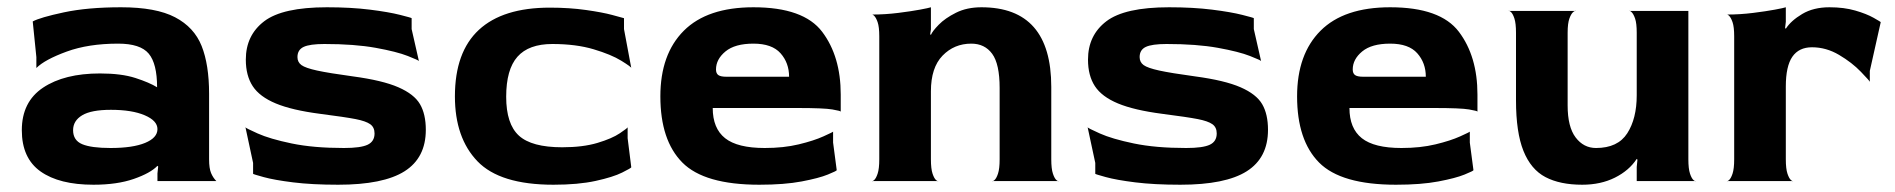

<svg xmlns="http://www.w3.org/2000/svg" viewBox="-20 -498 5212 528"><path d="M575 0H413V-21L415 -40L413 -42Q394 -22 348 -6Q302 10 237 10Q143 10 91.5 -26.5Q40 -63 40 -140Q40 -218 98.5 -257Q157 -296 255 -296Q314 -296 352.5 -283.5Q391 -271 412 -258Q412 -323 389 -350.5Q366 -378 305 -378Q223 -378 163 -356Q103 -334 80 -311V-341L70 -439Q90 -450 155.5 -464Q221 -478 313 -478Q409 -478 461.5 -450.5Q514 -423 534.5 -371.5Q555 -320 555 -240V-60Q555 -35 560.5 -22Q566 -9 575 0ZM413 -143Q413 -166 378 -181Q343 -196 285 -196Q231 -196 206 -181Q181 -166 181 -140Q181 -112 206 -101.5Q231 -91 284 -91Q345 -91 379 -105Q413 -119 413 -143Z M950 -288Q1032 -277 1075.5 -258Q1119 -239 1135 -211.5Q1151 -184 1151 -141Q1151 -64 1092.5 -27Q1034 10 910 10Q838 10 786 3.5Q734 -3 705 -11Q676 -19 676 -20V-50L655 -148Q655 -146 688.5 -131Q722 -116 782 -103.5Q842 -91 926 -91Q972 -91 991 -100Q1010 -109 1010 -131Q1010 -148 998 -156.5Q986 -165 958 -170.5Q930 -176 860 -185Q783 -195 738.5 -213.5Q694 -232 675 -261Q656 -290 656 -334Q656 -401 706.5 -439.5Q757 -478 879 -478Q945 -478 997 -471.5Q1049 -465 1080.5 -457Q1112 -449 1112 -448V-418L1132 -330Q1132 -332 1101.5 -344Q1071 -356 1013 -366.5Q955 -377 872 -377Q832 -377 815 -369Q798 -361 798 -341Q798 -327 809 -319Q820 -311 852 -304Q884 -297 950 -288Z M1706 -118 1716 -38Q1716 -36 1691 -23.5Q1666 -11 1618 -0.5Q1570 10 1502 10Q1355 10 1293 -54.5Q1231 -119 1231 -233Q1231 -355 1297 -416Q1363 -477 1492 -477Q1546 -477 1591.5 -470.5Q1637 -464 1663 -457Q1689 -450 1696 -448V-418L1716 -311Q1716 -314 1688.5 -331Q1661 -348 1612.5 -362.5Q1564 -377 1499 -377Q1434 -377 1403 -342Q1372 -307 1372 -232Q1372 -157 1407 -125Q1442 -93 1526 -93Q1583 -93 1623 -105Q1663 -117 1684.5 -131.5Q1706 -146 1706 -148Z M2292 -238V-191Q2292 -193 2269 -197Q2246 -201 2172 -201H1940Q1940 -145 1974 -118Q2008 -91 2083 -91Q2135 -91 2176.5 -101Q2218 -111 2244.5 -123Q2271 -135 2271 -136V-106L2281 -30Q2281 -28 2256.5 -18Q2232 -8 2184.5 1Q2137 10 2068 10Q1917 10 1856.5 -51Q1796 -112 1796 -233Q1796 -349 1860.5 -413.5Q1925 -478 2052 -478Q2190 -478 2241 -410.5Q2292 -343 2292 -238ZM2125 -287H2150Q2150 -325 2126.5 -351.5Q2103 -378 2052 -378Q2001 -378 1975 -356.5Q1949 -335 1949 -307Q1949 -296 1955.5 -291.5Q1962 -287 1977 -287Z M2729 -60V-256Q2729 -322 2708.5 -350Q2688 -378 2651 -378Q2604 -378 2572 -345Q2540 -312 2540 -247V-60Q2540 -34 2544.5 -20.5Q2549 -7 2554.5 -2.5Q2560 2 2560 0H2378Q2378 2 2383.5 -2.5Q2389 -7 2393.5 -20.5Q2398 -34 2398 -60V-398Q2398 -424 2393.5 -437Q2389 -450 2383.5 -455Q2378 -460 2378 -458Q2414 -458 2450 -462.5Q2486 -467 2510 -471.5Q2534 -476 2540 -478V-417L2538 -404L2540 -402Q2544 -412 2561.5 -430Q2579 -448 2609 -463Q2639 -478 2679 -478Q2871 -478 2871 -259V-60Q2871 -34 2875.5 -20.5Q2880 -7 2885.5 -2.5Q2891 2 2891 0H2709Q2709 2 2714.5 -2.5Q2720 -7 2724.5 -20.5Q2729 -34 2729 -60Z M3266 -288Q3348 -277 3391.5 -258Q3435 -239 3451 -211.5Q3467 -184 3467 -141Q3467 -64 3408.5 -27Q3350 10 3226 10Q3154 10 3102 3.5Q3050 -3 3021 -11Q2992 -19 2992 -20V-50L2971 -148Q2971 -146 3004.5 -131Q3038 -116 3098 -103.5Q3158 -91 3242 -91Q3288 -91 3307 -100Q3326 -109 3326 -131Q3326 -148 3314 -156.5Q3302 -165 3274 -170.5Q3246 -176 3176 -185Q3099 -195 3054.5 -213.5Q3010 -232 2991 -261Q2972 -290 2972 -334Q2972 -401 3022.5 -439.5Q3073 -478 3195 -478Q3261 -478 3313 -471.5Q3365 -465 3396.5 -457Q3428 -449 3428 -448V-418L3448 -330Q3448 -332 3417.5 -344Q3387 -356 3329 -366.5Q3271 -377 3188 -377Q3148 -377 3131 -369Q3114 -361 3114 -341Q3114 -327 3125 -319Q3136 -311 3168 -304Q3200 -297 3266 -288Z M4043 -238V-191Q4043 -193 4020 -197Q3997 -201 3923 -201H3691Q3691 -145 3725 -118Q3759 -91 3834 -91Q3886 -91 3927.5 -101Q3969 -111 3995.5 -123Q4022 -135 4022 -136V-106L4032 -30Q4032 -28 4007.5 -18Q3983 -8 3935.5 1Q3888 10 3819 10Q3668 10 3607.5 -51Q3547 -112 3547 -233Q3547 -349 3611.5 -413.5Q3676 -478 3803 -478Q3941 -478 3992 -410.5Q4043 -343 4043 -238ZM3876 -287H3901Q3901 -325 3877.5 -351.5Q3854 -378 3803 -378Q3752 -378 3726 -356.5Q3700 -335 3700 -307Q3700 -296 3706.5 -291.5Q3713 -287 3728 -287Z M4481 -39 4483 -59 4481 -61Q4460 -29 4421 -9.5Q4382 10 4331 10Q4270 10 4230 -11Q4190 -32 4169.5 -83Q4149 -134 4149 -222V-408Q4149 -434 4144.5 -447.5Q4140 -461 4134.5 -465.5Q4129 -470 4129 -468H4313Q4313 -470 4307 -465.5Q4301 -461 4296 -447.5Q4291 -434 4291 -408V-208Q4291 -149 4313 -120Q4335 -91 4369 -91Q4429 -91 4455 -131.5Q4481 -172 4481 -236V-408Q4481 -434 4476.5 -447Q4472 -460 4466.5 -465Q4461 -470 4461 -468H4623V-60Q4623 -34 4627.5 -20.5Q4632 -7 4637.5 -2.5Q4643 2 4643 0H4481Z M5152 -437 5122 -303V-273Q5122 -275 5097.5 -300.5Q5073 -326 5037.5 -347Q5002 -368 4963 -368Q4927 -368 4909 -342Q4891 -316 4891 -260V-60Q4891 -34 4895.5 -20.5Q4900 -7 4905.5 -2.5Q4911 2 4911 0H4729Q4729 2 4734.5 -2.5Q4740 -7 4744.5 -20.5Q4749 -34 4749 -60V-398Q4749 -424 4744.5 -437Q4740 -450 4734.5 -455Q4729 -460 4729 -458Q4765 -458 4801 -462.5Q4837 -467 4861 -471.5Q4885 -476 4891 -478V-438L4889 -421L4891 -419Q4905 -441 4936 -459.5Q4967 -478 5011 -478Q5051 -478 5082 -469Q5113 -460 5132.5 -449Q5152 -438 5152 -437Z"/></svg>

Font: Red Rose Bold
Style: Regular
Weight: 700
Designer: jaikishan Patel
Version: Version 1.000